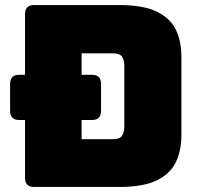

<svg xmlns="http://www.w3.org/2000/svg" viewBox="-20 -740 796 760"><path d="M56 -265Q20 -265 20 -301V-408Q20 -444 56 -444H79V-684Q79 -720 115 -720H452Q547 -720 600.5 -694Q654 -668 676 -622.5Q698 -577 698 -516V-204Q698 -144 676 -98Q654 -52 600.5 -26Q547 0 452 0H115Q79 0 79 -36V-265ZM303 -529V-444H344Q380 -444 380 -408V-301Q380 -265 344 -265H303V-189H425Q455 -189 463.5 -203.5Q472 -218 472 -238V-481Q472 -501 463.5 -515Q455 -529 425 -529Z"/></svg>

Font: Bungee Spice
Style: Regular
Weight: 400
Designer: David Jonathan Ross
Foundry: David Jonathan Ross
Version: Version 2.000